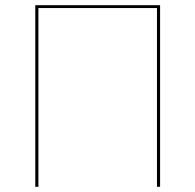

<svg xmlns="http://www.w3.org/2000/svg" viewBox="-20 -720 753 740"><path d="M597 0H585V-689H128V0H116V-700H597Z"/></svg>

Font: Lato 2
Style: Regular
Weight: 100
Designer: Lukasz Dziedzic with Adam Twardoch and Botio Nikoltchev
Foundry: tyPoland Lukasz Dziedzic
Version: Version 2.015; 2015-08-06; http://www.latofonts.com/